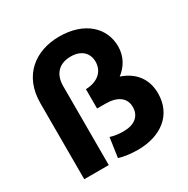

<svg xmlns="http://www.w3.org/2000/svg" viewBox="-170 -900 1034 1058"><g transform="rotate(-30 346.5 -371.0)"><path d="M524 -392C569 -426 600 -477 600 -541C600 -659 506 -750 345 -750C193 -750 72 -660 72 -483V0H228V-502C228 -581 273 -623 345 -623C411 -623 450 -586 450 -530C450 -468 403 -427 328 -425V-302H382C457 -302 503 -270 503 -211C503 -152 460 -120 393 -120C358 -120 334 -124 309 -132L291 -8C321 2 369 8 409 8C558 8 661 -71 661 -207C661 -301 608 -364 524 -392Z"/></g></svg>

Font: Talent SemiBold
Style: Bold
Weight: 700
Designer: Mike Powis
Version: Version 1.001;hotconv 1.0.109;makeotfexe 2.5.65596